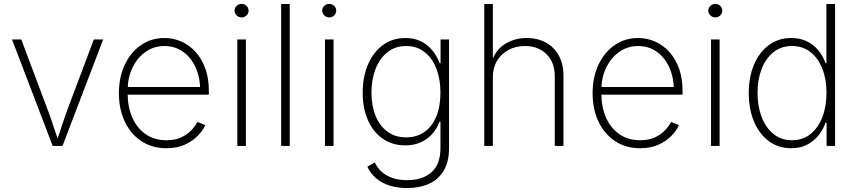

<svg xmlns="http://www.w3.org/2000/svg" viewBox="-20 -748 4390 984"><path d="M250 0 41.5 -545.9H88.9L225.1 -183.6Q240.7 -142.1 254.2 -100.3Q267.6 -58.6 282.2 -18.1H267.6Q282.7 -58.6 296.1 -100.3Q309.6 -142.1 324.7 -183.6L460.9 -545.9H508.8L300.3 0Z M833 11.7Q759.3 11.7 704.3 -24.9Q649.4 -61.5 619.4 -125.2Q589.4 -189 589.4 -270.5Q589.4 -352.1 619.4 -416Q649.4 -480 702.1 -516.6Q754.9 -553.2 822.3 -553.2Q868.7 -553.2 909.9 -534.9Q951.2 -516.6 982.7 -481.7Q1014.2 -446.8 1032.2 -397Q1050.3 -347.2 1050.3 -283.2V-262.7H617.2V-302.2H1026.4L1005.9 -286.6Q1005.9 -350.1 982.9 -401.4Q960 -452.6 918.7 -482.4Q877.4 -512.2 822.3 -512.2Q768.6 -512.2 725.8 -481.9Q683.1 -451.7 658.7 -400.4Q634.3 -349.1 634.3 -286.1V-268.1Q634.3 -199.7 658 -145.8Q681.6 -91.8 726.3 -60.5Q771 -29.3 833 -29.3Q877.9 -29.3 909.4 -44.2Q940.9 -59.1 961.2 -81.1Q981.4 -103 991.7 -123L1032.2 -106.9Q1020 -79.6 993.7 -52.2Q967.3 -24.9 927.2 -6.6Q887.2 11.7 833 11.7Z M1196.3 0V-545.9H1240.2V0ZM1218.3 -658.7Q1203.6 -658.7 1192.9 -668.9Q1182.1 -679.2 1182.1 -693.4Q1182.1 -708 1192.9 -718Q1203.6 -728 1218.3 -728Q1232.9 -728 1243.4 -718Q1253.9 -708 1253.9 -693.4Q1253.9 -679.2 1243.4 -668.9Q1232.9 -658.7 1218.3 -658.7Z M1464.8 -727.5V0H1420.9V-727.5Z M1645.5 0V-545.9H1689.5V0ZM1667.5 -658.7Q1652.8 -658.7 1642.1 -668.9Q1631.3 -679.2 1631.3 -693.4Q1631.3 -708 1642.1 -718Q1652.8 -728 1667.5 -728Q1682.1 -728 1692.6 -718Q1703.1 -708 1703.1 -693.4Q1703.1 -679.2 1692.6 -668.9Q1682.1 -658.7 1667.5 -658.7Z M2066.9 215.8Q2016.1 215.8 1975.3 202.6Q1934.6 189.5 1906.2 164.6Q1877.9 139.6 1862.8 106L1900.9 84.5Q1913.1 111.3 1935.5 131.8Q1958 152.3 1990.7 163.8Q2023.4 175.3 2066.9 175.3Q2145.5 175.3 2191.4 134.8Q2237.3 94.2 2237.3 10.7V-124.5H2232.4Q2219.7 -88.9 2195.3 -61.5Q2170.9 -34.2 2136 -18.6Q2101.1 -2.9 2056.6 -2.9Q1992.2 -2.9 1943.1 -36.1Q1894 -69.3 1866.5 -130.1Q1838.9 -190.9 1838.9 -272.9Q1838.9 -355 1866.2 -418.2Q1893.6 -481.4 1942.6 -517.3Q1991.7 -553.2 2057.1 -553.2Q2104 -553.2 2138.7 -535.6Q2173.3 -518.1 2196.8 -488.5Q2220.2 -459 2233.4 -423.8H2237.8V-545.9H2281.2V12.7Q2281.2 80.6 2254.4 126Q2227.5 171.4 2179.2 193.6Q2130.9 215.8 2066.9 215.8ZM2061.5 -43.9Q2115.7 -43.9 2155.3 -71.8Q2194.8 -99.6 2216.1 -151.1Q2237.3 -202.6 2237.3 -273.4Q2237.3 -341.8 2216.6 -395.8Q2195.8 -449.7 2156.2 -481Q2116.7 -512.2 2061.5 -512.2Q2005.4 -512.2 1965.6 -480.5Q1925.8 -448.7 1904.8 -394.8Q1883.8 -340.8 1883.8 -273.4Q1883.8 -205.6 1905 -153.8Q1926.3 -102.1 1966.1 -73Q2005.9 -43.9 2061.5 -43.9Z M2505.9 -353V0H2461.9V-727.5H2505.9V-423.8H2497.1Q2517.1 -490.7 2567.1 -522Q2617.2 -553.2 2679.2 -553.2Q2734.9 -553.2 2777.3 -530Q2819.8 -506.8 2843.8 -463.6Q2867.7 -420.4 2867.7 -359.9V0H2823.2V-357.4Q2823.2 -427.7 2781 -470Q2738.8 -512.2 2670.4 -512.2Q2623.5 -512.2 2586.2 -492.2Q2548.8 -472.2 2527.3 -436.5Q2505.9 -400.9 2505.9 -353Z M3260.7 11.7Q3187 11.7 3132.1 -24.9Q3077.1 -61.5 3047.1 -125.2Q3017.1 -189 3017.1 -270.5Q3017.1 -352.1 3047.1 -416Q3077.1 -480 3129.9 -516.6Q3182.6 -553.2 3250 -553.2Q3296.4 -553.2 3337.6 -534.9Q3378.9 -516.6 3410.4 -481.7Q3441.9 -446.8 3460 -397Q3478 -347.2 3478 -283.2V-262.7H3044.9V-302.2H3454.1L3433.6 -286.6Q3433.6 -350.1 3410.6 -401.4Q3387.7 -452.6 3346.4 -482.4Q3305.2 -512.2 3250 -512.2Q3196.3 -512.2 3153.6 -481.9Q3110.8 -451.7 3086.4 -400.4Q3062 -349.1 3062 -286.1V-268.1Q3062 -199.7 3085.7 -145.8Q3109.4 -91.8 3154.1 -60.5Q3198.7 -29.3 3260.7 -29.3Q3305.7 -29.3 3337.2 -44.2Q3368.7 -59.1 3388.9 -81.1Q3409.2 -103 3419.4 -123L3460 -106.9Q3447.8 -79.6 3421.4 -52.2Q3395 -24.9 3355 -6.6Q3314.9 11.7 3260.7 11.7Z M3624 0V-545.9H3668V0ZM3646 -658.7Q3631.3 -658.7 3620.6 -668.9Q3609.9 -679.2 3609.9 -693.4Q3609.9 -708 3620.6 -718Q3631.3 -728 3646 -728Q3660.6 -728 3671.1 -718Q3681.6 -708 3681.6 -693.4Q3681.6 -679.2 3671.1 -668.9Q3660.6 -658.7 3646 -658.7Z M4034.7 11.7Q3969.2 11.7 3920.2 -24.7Q3871.1 -61 3844.2 -125Q3817.4 -189 3817.4 -271.5Q3817.4 -353.5 3844.5 -417.2Q3871.6 -481 3920.7 -517.1Q3969.7 -553.2 4034.7 -553.2Q4081.5 -553.2 4116.5 -535.6Q4151.4 -518.1 4175.3 -488.5Q4199.2 -459 4210.9 -423.8H4215.3V-727.5H4259.8V0H4216.3V-119.1H4210.9Q4198.7 -84 4174.8 -54.2Q4150.9 -24.4 4116 -6.3Q4081.1 11.7 4034.7 11.7ZM4039.1 -29.3Q4094.2 -29.3 4133.8 -61Q4173.3 -92.8 4194.6 -147.7Q4215.8 -202.6 4215.8 -272Q4215.8 -341.3 4194.6 -395.5Q4173.3 -449.7 4133.8 -481Q4094.2 -512.2 4039.1 -512.2Q3983.4 -512.2 3943.8 -480.5Q3904.3 -448.7 3883.3 -394.3Q3862.3 -339.8 3862.3 -272Q3862.3 -203.6 3883.3 -148.7Q3904.3 -93.8 3943.8 -61.5Q3983.4 -29.3 4039.1 -29.3Z"/></svg>

Font: Inter ExtraLight
Style: Regular
Weight: 250
Designer: Rasmus Andersson
Foundry: rsms
Version: Version 4.001;git-66647c0bb